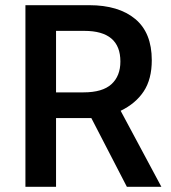

<svg xmlns="http://www.w3.org/2000/svg" viewBox="-20 -720 658 740"><path d="M78 -700H324Q437 -700 501 -647Q565 -594 565 -488Q565 -415 534 -368Q503 -321 445 -293L602 0H469L332 -265H327H196V0H78ZM302 -364Q375 -364 409.5 -395.5Q444 -427 444 -483Q444 -601 305 -601H196V-364Z"/></svg>

Font: Cabin SemiBold
Style: Regular
Weight: 600
Designer: Pablo Impallari
Foundry: Pablo Impallari. http://www.impallari.com Igino Marini. http://www.ikern.com
Version: Version 2.200